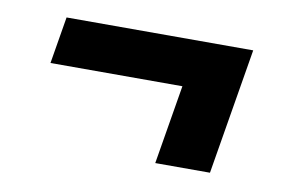

<svg xmlns="http://www.w3.org/2000/svg" viewBox="-42 -453 584 387"><g transform="rotate(10 250.0 -259.0)"><path d="M294 -130 321 -292H51L67 -388H449L406 -130Z"/></g></svg>

Font: Iosevka SS04
Style: Bold Italic
Weight: 700
Italic angle: -9°
Monospace: yes
Designer: Belleve Invis
Foundry: Belleve Invis
Version: Version 19.0.0; ttfautohint (v1.8.4)